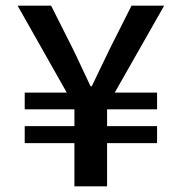

<svg xmlns="http://www.w3.org/2000/svg" viewBox="-20 -656 640 676"><path d="M242 0V-152H67V-212H242V-271H67V-330H215L42 -636H160L236 -485Q248 -461 268.5 -416.5Q289 -372 299 -352H303Q312 -370 333.5 -415.5Q355 -461 367 -485L443 -636H558L384 -330H533V-271H357V-212H533V-152H357V0Z"/></svg>

Font: TypoPRO Source Code Pro
Style: Regular
Weight: 600
Monospace: yes
Designer: Paul D. Hunt, Teo Tuominen
Foundry: Adobe Systems Incorporated
Version: Version 2.010;PS 1.0;hotconv 1.0.84;makeotf.lib2.5.63406